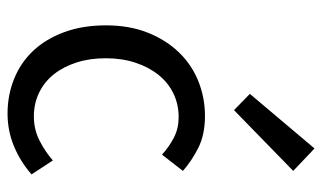

<svg xmlns="http://www.w3.org/2000/svg" viewBox="-188 -632 833 496"><g transform="rotate(90 228.0 -384.5)"><path d="M274 12Q226 12 184 -5Q142 -22 111.5 -54.5Q81 -87 63.5 -134.5Q46 -182 46 -242Q46 -303 65 -350.5Q84 -398 116 -431Q148 -464 190.5 -481Q233 -498 280 -498Q328 -498 362 -481Q396 -464 422 -441L380 -387Q359 -406 335.5 -418Q312 -430 283 -430Q250 -430 222 -416.5Q194 -403 174 -378Q154 -353 142.5 -318.5Q131 -284 131 -242Q131 -200 142 -166Q153 -132 172.5 -107.5Q192 -83 220 -69.5Q248 -56 281 -56Q315 -56 343.5 -70.5Q372 -85 395 -105L431 -50Q398 -21 358 -4.5Q318 12 274 12ZM265 -573 223 -614 364 -781 422 -726Z"/></g></svg>

Font: Source Sans Pro
Style: Regular
Weight: 400
Designer: Paul D. Hunt
Foundry: Adobe Systems Incorporated
Version: Version 2.021;PS 2.000;hotconv 1.0.86;makeotf.lib2.5.63406